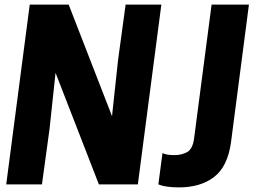

<svg xmlns="http://www.w3.org/2000/svg" viewBox="-20 -800 1100 833"><path d="M7 0ZM578 0H409L221 -484L195 -241L162 0H7L109 -780H278L466 -296L492 -538L525 -780H680ZM757 13Q698 13 667 0L685 -136Q701 -127 736 -127Q769 -127 792.5 -140.5Q816 -154 822 -199L898 -780H1060L982 -181Q967 -76 908 -31.5Q849 13 757 13Z"/></svg>

Font: Tanohe Sans
Style: Bold Italic
Weight: 700
Designer: Village Type and Design LLC & Cristiano Sobral
Foundry: Cooper Hewitt Smithsonian Design Museum
Version: Version 1.00;September 29, 2021;FontCreator 13.0.0.2655 64-b